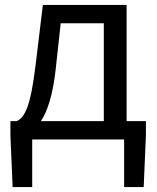

<svg xmlns="http://www.w3.org/2000/svg" viewBox="-20 -563 634 775"><path d="M205 -285 225 -469H399V-74H145C171 -113 193 -177 205 -285ZM110 0H481V192H560L569 -17V-74H491V-543H153L124 -303C103 -127 79 -90 48 -74H22V-17L31 192H110Z"/></svg>

Font: Source Han Sans HK
Style: Regular
Weight: 400
Designer: Ryoko NISHIZUKA 西塚涼子 (kana, bopomofo & ideographs); Paul D. Hunt (Latin, Greek & Cyrillic); Sandoll Communications 산돌커뮤니
Foundry: Adobe
Version: Version 2.000;hotconv 1.0.107;makeotfexe 2.5.65593